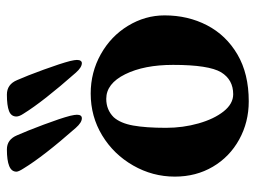

<svg xmlns="http://www.w3.org/2000/svg" viewBox="-110 -600 724 543"><g transform="rotate(-90 251.5 -328.0)"><path d="M24 0ZM24 -195Q24 -258 55.5 -313Q87 -368 140.5 -400.5Q194 -433 259 -433Q319 -433 370 -404.5Q421 -376 450.5 -327.5Q480 -279 480 -224Q480 -158 452 -104Q424 -50 369.5 -18Q315 14 237 14Q178 14 129 -13Q80 -40 52 -87.5Q24 -135 24 -195ZM319 -64Q340 -99 340 -200Q340 -282 313.5 -335.5Q287 -389 244 -389Q213 -389 192 -368Q175 -349 168.5 -313Q162 -277 162 -220Q162 -172 174.5 -128Q187 -84 208.5 -57Q230 -30 257 -30Q298 -30 319 -64ZM162 -475Q81 -567 47 -623Q38 -637 38 -643Q38 -657 54 -663.5Q70 -670 101 -670Q129 -670 141 -641Q153 -614 171 -566Q189 -518 196 -491Q199 -478 199 -472Q199 -458 189 -458Q177 -458 162 -475ZM318 -475Q236 -568 202 -623Q194 -635 194 -643Q194 -658 209.5 -664Q225 -670 256 -670Q285 -670 297 -641Q309 -614 326.5 -566Q344 -518 351 -491Q354 -478 354 -472Q354 -465 351.5 -461.5Q349 -458 345 -458Q333 -458 318 -475Z"/></g></svg>

Font: EB Garamond
Style: Bold
Weight: 700
Designer: Georg Duffner and Octavio Pardo
Foundry: Georg Duffner
Version: Version 1.000; ttfautohint (v1.6)